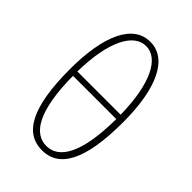

<svg xmlns="http://www.w3.org/2000/svg" viewBox="-238 -910 1026 1026"><g transform="rotate(45 275.5 -397.0)"><path d="M276 13C404 13 477 -108 477 -400C477 -658 404 -807 276 -807C147 -807 75 -658 75 -400C75 -108 147 13 276 13ZM276 -20C182 -20 114 -122 112 -386H439C437 -122 370 -20 276 -20ZM112 -419C116 -652 183 -775 276 -775C369 -775 435 -652 439 -419Z"/></g></svg>

Font: Noto Sans CJK SC Thin
Style: Regular
Weight: 100
Designer: Ryoko NISHIZUKA 西塚涼子 (kana, bopomofo & ideographs); Paul D. Hunt (Latin, Greek & Cyrillic); Sandoll Communications 산돌커뮤니
Foundry: Adobe
Version: Version 2.004;hotconv 1.0.118;makeotfexe 2.5.65603